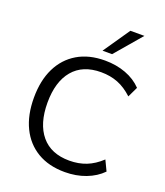

<svg xmlns="http://www.w3.org/2000/svg" viewBox="-167 -1049 1007 1170"><g transform="rotate(20 336.5 -464.0)"><path d="M392 9Q288 9 214 -35Q140 -79 100.5 -160Q61 -241 61 -353Q61 -465 100.5 -545.5Q140 -626 214 -670Q288 -714 392 -714Q465 -714 527 -691Q589 -668 631 -624L599 -557Q553 -600 503.5 -619.5Q454 -639 394 -639Q275 -639 212 -564Q149 -489 149 -353Q149 -217 212 -141.5Q275 -66 394 -66Q454 -66 503.5 -85.5Q553 -105 599 -148L631 -81Q589 -38 527 -14.5Q465 9 392 9ZM356 -765 474 -937H565L418 -765Z"/></g></svg>

Font: Nunito Sans 12pt ExtraLight 12pt
Style: Regular
Weight: 400
Version: Version 3.101;gftools[0.9.27]